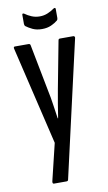

<svg xmlns="http://www.w3.org/2000/svg" viewBox="-92 -680 511 911"><g transform="rotate(-10 163.5 -225.0)"><path d="M92 185Q84 185 86 173L129 -5L17 -477Q14 -488 22 -488H88Q96 -488 97 -480L141 -253Q148 -221 153 -185.5Q158 -150 163 -117H165Q170 -150 176 -186Q182 -222 188 -254L231 -480Q232 -488 239 -488H304Q307 -488 309.5 -485Q312 -482 310 -476L161 178Q160 185 152 185ZM164 -547Q138 -547 119 -556Q100 -565 87 -575Q83 -579 83 -586V-629Q83 -634 85.5 -635Q88 -636 92 -634Q107 -623 125 -615.5Q143 -608 164 -608Q184 -608 202 -615.5Q220 -623 235 -634Q239 -636 241.5 -635Q244 -634 244 -629V-586Q244 -579 240 -575Q227 -564 208 -555.5Q189 -547 164 -547Z"/></g></svg>

Font: Sofia Sans Extra Condensed Medium
Style: Regular
Weight: 500
Version: Version 4.100